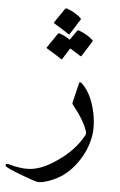

<svg xmlns="http://www.w3.org/2000/svg" viewBox="-142 -686 600 957"><g transform="rotate(5 158.0 -207.5)"><path d="M246 -279Q247 -283 249 -284Q254 -286 264 -276Q303 -236 322 -169Q342 -100 336 -35Q324 53 266 127Q208 202 114 226Q90 233 66 225Q8 205 -28.5 190.5Q-65 176 -79 167Q-83 164 -83 161Q-83 157 -80 154Q-77 151 -71 153Q-36 163 -7 166.5Q22 170 47 167Q72 164 100.5 152.5Q129 141 161 120Q256 59 300 -24Q304 -30 302 -40Q287 -93 224 -171Q221 -176 222 -179ZM214 -539Q216 -542 222 -541Q242 -534 259.5 -524Q277 -514 293 -500Q297 -496 294 -491L246 -415Q244 -412 237 -417Q234 -419 221.5 -427Q209 -435 187 -448L152 -392Q149 -388 142 -394Q138 -397 121 -408Q104 -419 72 -438Q68 -441 71 -444L120 -516Q122 -519 128 -518Q142 -513 155.5 -506.5Q169 -500 181 -491ZM145 -643Q147 -646 153 -645Q173 -638 190.5 -628Q208 -618 224 -604Q229 -599 226 -595L178 -519Q175 -515 168 -521Q164 -524 147 -535Q130 -546 98 -565Q93 -568 96 -571Z"/></g></svg>

Font: Amiri
Style: Regular
Weight: 400
Designer: Khaled Hosny
Version: Version 0.114